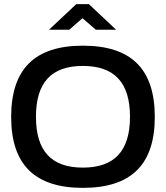

<svg xmlns="http://www.w3.org/2000/svg" viewBox="-20 -900 803 929"><path d="M381 9C149 9 34 -103 34 -334C34 -567 149 -679 381 -679C614 -679 729 -567 729 -334C729 -103 614 9 381 9ZM154 -335C154 -170 228 -89 381 -89C534 -89 609 -170 609 -335C609 -500 534 -581 381 -581C228 -581 154 -500 154 -335ZM217 -756H315L379 -812L444 -756H542L410 -880H349Z"/></svg>

Font: LT Wave Medium
Style: Regular
Weight: 500
Designer: Daniel Lyons
Version: Version 2.5 (Glyphs App)